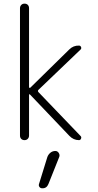

<svg xmlns="http://www.w3.org/2000/svg" viewBox="-20 -770 540 1055"><path d="M89.8 -25.4V-724.6Q89.8 -735.4 96.7 -742.7Q103.5 -750 114.7 -750Q126 -750 132.8 -743.2Q139.6 -736.3 139.6 -724.6V-291Q139.6 -289.1 141.6 -287.6Q143.6 -286.1 146.5 -288.1L360.4 -498Q382.8 -520.5 414.1 -519.5Q421.9 -519.5 425.3 -511.7Q428.7 -503.9 422.9 -498L191.4 -276.4Q185.5 -270.5 191.4 -263.7L422.9 -22.5Q428.7 -16.6 425.3 -8.3Q421.9 0 414.1 0Q383.8 0 361.3 -23.4L144.5 -251Q143.6 -252.9 141.6 -252Q139.6 -251 139.6 -249V-25.4Q139.6 -14.6 132.8 -7.3Q126 0 114.7 0Q103.5 0 96.7 -6.8Q89.8 -13.7 89.8 -25.4ZM240.2 92.8Q245.1 79.1 256.8 69.3Q268.6 59.6 284.2 59.6Q295.9 59.6 302.7 70.3Q309.6 81.1 305.7 91.8L246.1 241.2Q236.3 265.6 211.9 264.6Q202.1 264.6 196.8 257.3Q191.4 250 194.3 241.2Z"/></svg>

Font: Rounded-X Mgen+ 2m light
Style: Regular
Weight: 200
Designer: [Source Han Sans]
Ryoko NISHIZUKA  (kana & ideographs); Paul D. Hunt (Latin, Greek & Cyrillic); Wenlong ZHANG  (bopomofo
Version: Version 1.059.20150602